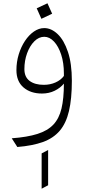

<svg xmlns="http://www.w3.org/2000/svg" viewBox="-20 -883 550 1169"><path d="M85.5 12 51.5 -41Q146 -48 207.8 -67.5Q269.5 -87 304.8 -124.2Q340 -161.5 354.5 -222.5Q369 -283.5 369 -374Q347.5 -347.5 312.8 -330.5Q278 -313.5 235.5 -313.5Q166.5 -313.5 123.2 -350.5Q80 -387.5 80 -456Q80 -506 94 -551.8Q108 -597.5 132 -633.8Q156 -670 186.5 -691Q217 -712 249.5 -712Q292.5 -712 331 -675.5Q369.5 -639 393.5 -567.5Q417.5 -496 417.5 -391.5Q417.5 -281.5 400 -207Q382.5 -132.5 343.8 -87Q305 -41.5 241.5 -18.5Q178 4.5 85.5 12ZM233.5 266V51L273 30V245ZM246.5 -366.5Q285.5 -366.5 318 -381Q350.5 -395.5 369 -420.5V-435.5Q369 -500 352.5 -550.5Q336 -601 308.8 -630Q281.5 -659 249.5 -659Q216.5 -659 189 -631.5Q161.5 -604 145 -559Q128.5 -514 128.5 -462Q128.5 -414 160.5 -390.2Q192.5 -366.5 246.5 -366.5ZM232 -768.5 203.5 -832.5 269 -863 297.5 -799.5Z"/></svg>

Font: Overpass ExtraLight
Style: Regular
Weight: 250
Designer: Delve Withrington, Dave Bailey, Thomas Jockin
Foundry: Delve Fonts LLC
Version: Version 4.000